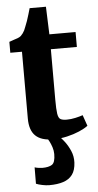

<svg xmlns="http://www.w3.org/2000/svg" viewBox="-63 -741 529 1033"><g transform="rotate(-5 202.0 -225.0)"><path d="M202.5 9.5Q138.5 9.5 107.5 -20.5Q76.5 -50.5 76.5 -114V-474.5H13.5V-533.5Q25.5 -538.5 37.8 -542Q50 -545.5 60.2 -549.5Q70.5 -553.5 77.5 -559.5Q84 -566 89 -572.8Q94 -579.5 98.2 -588Q102.5 -596.5 106.5 -608.5Q112 -621 117.5 -637.2Q123 -653.5 128.2 -671Q133.5 -688.5 138 -704.5H226L231.5 -555H373V-474.5H232.5V-202Q232.5 -150 236.2 -126Q240 -102 251.2 -95.8Q262.5 -89.5 284.5 -89.5Q308 -89.5 332.2 -95Q356.5 -100.5 372 -106L392.5 -47Q375 -33.5 345 -20.5Q315 -7.5 278.2 1Q241.5 9.5 202.5 9.5ZM161 253.5Q143.5 253.5 123 249.2Q102.5 245 89.5 239.5L90 151Q100.5 154.5 113.2 156Q126 157.5 132 157.5Q165.5 157.5 183.5 146Q201.5 134.5 201.5 89Q201.5 70.5 195.5 52Q189.5 33.5 181.8 19Q174 4.5 168.5 -2.5L216.5 -6.5L236.5 -2.5Q247.5 7 264.2 28.8Q281 50.5 294 80.2Q307 110 305.5 143.5Q303.5 185 285.8 209Q268 233 236.5 243.2Q205 253.5 161 253.5Z"/></g></svg>

Font: Merriweather 20pt ExtraBold
Style: Regular
Weight: 800
Version: Version 2.100